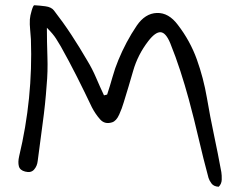

<svg xmlns="http://www.w3.org/2000/svg" viewBox="-20 -712 917 733"><path d="M815 1Q796 0 787.5 -11.5Q779 -23 776 -33Q756 -107 738.5 -182.5Q721 -258 701 -332Q686 -387 668.5 -441Q651 -495 630 -547Q613 -588 593 -589Q573 -590 546 -555Q506 -503 488.5 -442Q471 -381 452 -320Q446 -299 435 -274.5Q424 -250 408 -245Q380 -236 362 -256.5Q344 -277 331 -302Q303 -361 273.5 -419.5Q244 -478 212 -535Q205 -547 194 -564.5Q183 -582 159 -606Q159 -554 161 -496Q163 -438 158 -386Q153 -314 143 -242Q133 -170 124 -98Q122 -78 110 -64.5Q98 -51 76 -57Q56 -62 52 -77.5Q48 -93 53 -115Q106 -336 98 -562Q97 -581 95 -600Q93 -619 94 -638Q95 -652 101 -672Q107 -692 111 -692Q131 -691 153.5 -688Q176 -685 186 -672Q221 -627 252.5 -579Q284 -531 313 -481Q332 -450 346.5 -416Q361 -382 377 -348L389 -351Q400 -384 409.5 -418Q419 -452 432 -483Q446 -517 463.5 -550Q481 -583 502 -614Q534 -661 579 -662.5Q624 -664 659 -617Q706 -556 731.5 -485Q757 -414 770 -338Q782 -267 797 -196.5Q812 -126 825 -55Q827 -42 826.5 -26Q826 -10 815 1Z"/></svg>

Font: Mynerve
Style: Regular
Weight: 400
Designer: Carolina Short
Foundry: Carolina Short
Version: Version 1.000; ttfautohint (v1.8.4.7-5d5b)